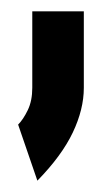

<svg xmlns="http://www.w3.org/2000/svg" viewBox="-20 -157 183 339"><path d="M128 -137V-2Q128 36 108.5 77Q89 118 46 162L12 63Q21 54 29 37.5Q37 21 37 -2V-137Z"/></svg>

Font: Fundamental  Brigade Condensed
Style: Regular
Weight: 400
Width: 3
Designer: Peter Wiegel, original typeface by Carl Albert Fahrenwaldt 1901
Foundry: Peter Wiegel
Version: Version 0.000 2012 initial release